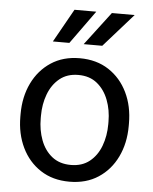

<svg xmlns="http://www.w3.org/2000/svg" viewBox="-54 -795 677 849"><g transform="rotate(5 285.0 -370.5)"><path d="M44.9 -258.3V-269.5Q44.9 -346.2 74.2 -406.7Q103.5 -467.3 157.2 -502.7Q210.9 -538.1 284.7 -538.1Q359.4 -538.1 413.3 -502.7Q467.3 -467.3 496.6 -406.7Q525.9 -346.2 525.9 -269.5V-258.3Q525.9 -182.1 496.6 -121.3Q467.3 -60.5 413.6 -25.4Q359.9 9.8 285.6 9.8Q211.4 9.8 157.5 -25.4Q103.5 -60.5 74.2 -121.3Q44.9 -182.1 44.9 -258.3ZM135.3 -269.5V-258.3Q135.3 -206.1 151.9 -161.9Q168.5 -117.7 201.9 -91.1Q235.4 -64.5 285.6 -64.5Q335.4 -64.5 368.7 -91.1Q401.9 -117.7 418.5 -161.9Q435.1 -206.1 435.1 -258.3V-269.5Q435.1 -321.3 418.2 -365.5Q401.4 -409.7 368.2 -436.8Q335 -463.9 284.7 -463.9Q234.9 -463.9 201.7 -436.8Q168.5 -409.7 151.9 -365.5Q135.3 -321.3 135.3 -269.5ZM295.9 -601.6 408.2 -749.5H509.3L378.4 -601.6ZM159.2 -601.6 242.2 -749.5H338.9L232.4 -601.6Z"/></g></svg>

Font: Vazirmatn RD FD
Style: Regular
Weight: 400
Designer: Saber Rastikerdar
Foundry: Saber Rastikerdar
Version: Version 33.003